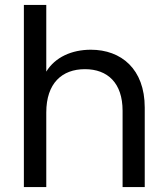

<svg xmlns="http://www.w3.org/2000/svg" viewBox="-20 -760 680 780"><path d="M77 0H168V-303C168 -422 232 -479 325 -479C417 -479 478 -423 478 -310V0H568V-323C568 -480 472 -558 349 -558C272 -558 204 -528 168 -469V-740H77Z"/></svg>

Font: Matrixport Regular
Style: Regular
Weight: 400
Designer: Ninad Kale (Devanagari), Jonny Pinhorn (Latin)
Foundry: Indian Type Foundry
Version: Version 3.200;PS 1.000;hotconv 16.6.54;makeotf.lib2.5.65590